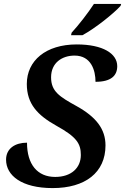

<svg xmlns="http://www.w3.org/2000/svg" viewBox="-20 -951 639 981"><path d="M343 -771H401C468 -807 563 -884 596 -921L599 -931H460C430 -885 382 -823 346 -784ZM249 10C415 10 519 -69 519 -208C519 -291 472 -353 371 -409C284 -457 241 -484 241 -556C241 -631 298 -667 361 -667C446 -667 468 -591 468 -533C547 -533 579 -564 579 -613C579 -677 506 -724 372 -724C214 -724 117 -641 117 -522C117 -420 172 -362 269 -308C372 -251 393 -217 393 -159C393 -93 344 -47 262 -47C171 -47 118 -111 118 -222C58 -222 11 -193 11 -135C11 -54 91 10 249 10Z"/></svg>

Font: Noto Serif SemiBold
Style: Italic
Weight: 600
Italic angle: -12°
Designer: Monotype Design Team
Foundry: Monotype Imaging Inc.
Version: Version 2.014